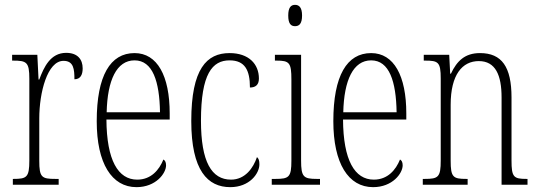

<svg xmlns="http://www.w3.org/2000/svg" viewBox="-20 -762 2220 792"><path d="M33 0H222V-24H209C152 -24 142 -30 142 -99V-274C142 -379 175 -511 242 -511C284 -511 287 -476 287 -435C312 -435 321 -454 321 -480C321 -517 300 -544 253 -544C188 -544 161 -485 142 -434H139L134 -536H30V-512H33C90 -512 101 -506 101 -437V-100C101 -30 90 -24 35 -24H33Z M543 10C623 10 665 -47 665 -80C665 -94 660 -101 654 -104C637 -62 604 -21 546 -21C467 -21 420 -101 419 -269H680V-294C680 -449 629 -543 535 -543C435 -543 379 -450 379 -262C379 -88 441 10 543 10ZM640 -299H420C423 -431 461 -513 535 -513C610 -513 638 -426 640 -299Z M930 10C1009 10 1050 -46 1050 -84C1050 -100 1047 -108 1040 -114C1025 -69 991 -21 933 -21C853 -21 809 -94 809 -264C809 -458 856 -513 927 -513C990 -513 1011 -473 1011 -401C1033 -401 1048 -411 1048 -438C1048 -498 1006 -543 927 -543C833 -543 769 -479 769 -263C769 -58 837 10 930 10Z M1197 -654C1214 -654 1226 -664 1226 -698C1226 -731 1214 -742 1197 -742C1180 -742 1169 -731 1169 -698C1169 -664 1180 -654 1197 -654ZM1101 0H1300V-24H1287C1232 -24 1222 -32 1222 -100V-536H1114V-512H1121C1174 -512 1182 -503 1182 -434V-99C1182 -31 1172 -24 1116 -24H1101Z M1519 10C1599 10 1641 -47 1641 -80C1641 -94 1636 -101 1630 -104C1613 -62 1580 -21 1522 -21C1443 -21 1396 -101 1395 -269H1656V-294C1656 -449 1605 -543 1511 -543C1411 -543 1355 -450 1355 -262C1355 -88 1417 10 1519 10ZM1616 -299H1396C1399 -431 1437 -513 1511 -513C1586 -513 1614 -426 1616 -299Z M1724 0H1909V-24H1903C1849 -24 1839 -31 1839 -99V-330C1839 -454 1887 -510 1955 -510C2024 -510 2049 -452 2049 -360V0H2156V-24H2152C2099 -24 2090 -31 2090 -100V-360C2090 -486 2050 -543 1960 -543C1898 -543 1865 -511 1840 -458H1837L1833 -536H1728V-512H1733C1788 -512 1798 -506 1798 -438V-100C1798 -31 1788 -24 1732 -24H1724Z"/></svg>

Font: Noto Serif Thai ExtraCondensed ExtraLight
Style: Regular
Weight: 200
Width: 2
Designer: Monotype Design Team
Foundry: Monotype Imaging Inc.
Version: Version 2.002